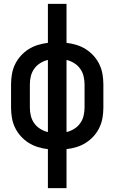

<svg xmlns="http://www.w3.org/2000/svg" viewBox="-20 -760 590 990"><path d="M227 210V9Q200 6 174.5 -2Q149 -10 127 -24Q105 -38 87 -58Q69 -78 57.5 -102Q46 -126 41.5 -152.5Q37 -179 37 -205V-325Q37 -351 41.5 -377.5Q46 -404 57.5 -428Q69 -452 87 -472Q105 -492 127 -506Q149 -520 174.5 -528Q200 -536 227 -539V-740H323V-539Q350 -536 375.5 -528Q401 -520 423 -506Q445 -492 463 -472Q481 -452 492.5 -428Q504 -404 508.5 -377.5Q513 -351 513 -325V-205Q513 -179 508.5 -152.5Q504 -126 492.5 -102Q481 -78 463 -58Q445 -38 423 -24Q401 -10 375.5 -2Q350 6 323 9V210ZM227 -79V-451Q206 -446 187.5 -434.5Q169 -423 156.5 -405.5Q144 -388 139 -367Q134 -346 134 -325V-205Q134 -184 139 -163Q144 -142 156.5 -124.5Q169 -107 187.5 -95.5Q206 -84 227 -79ZM323 -79Q344 -84 362.5 -95.5Q381 -107 393.5 -124.5Q406 -142 411 -163Q416 -184 416 -205V-325Q416 -346 411 -367Q406 -388 393.5 -405.5Q381 -423 362.5 -434.5Q344 -446 323 -451Z"/></svg>

Font: Lode Dark
Style: Bold
Weight: 700
Monospace: yes
Designer: Belleve Invis
Foundry: Belleve Invis
Version: Version 29.2.0; ttfautohint (v1.8.3)